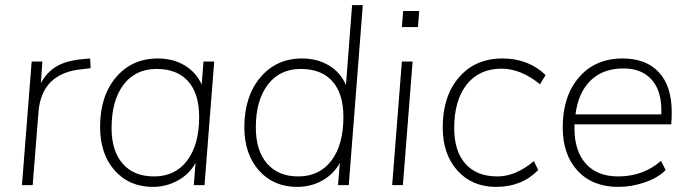

<svg xmlns="http://www.w3.org/2000/svg" viewBox="-20 -725 2696 752"><path d="M333 -496 335 -458 301 -454Q145 -439 131 -290L108 0H66L104 -484H146L140 -399Q164 -444 204 -466.5Q244 -489 311 -494Z M777 -484H819L781 0H739L746 -87Q722 -43 676.5 -18Q631 7 579 7Q486 7 429 -57.5Q372 -122 372 -228Q372 -349 434.5 -422.5Q497 -496 598 -496Q658 -496 703 -469Q748 -442 770 -394ZM760 -267Q760 -358 717 -406.5Q674 -455 593 -455Q511 -455 464 -393.5Q417 -332 417 -223Q417 -134 460.5 -84Q504 -34 583 -34Q666 -34 713 -96Q760 -158 760 -267Z M1359 -705H1401L1346 0H1304L1311 -87Q1287 -43 1242.5 -18Q1198 7 1144 7Q1051 7 994 -57.5Q937 -122 937 -227Q937 -347 999.5 -421.5Q1062 -496 1163 -496Q1223 -496 1268.5 -468.5Q1314 -441 1335 -392ZM1325 -267Q1325 -358 1282 -406.5Q1239 -455 1158 -455Q1076 -455 1029 -393.5Q982 -332 982 -226Q982 -135 1026 -84.5Q1070 -34 1148 -34Q1231 -34 1278 -96Q1325 -158 1325 -267Z M1558 0H1516L1554 -484H1596ZM1554 -619 1559 -682H1622L1617 -619Z M1714 -226Q1714 -348 1777.5 -422Q1841 -496 1948 -496Q2050 -496 2117 -431L2095 -395Q2020 -456 1944 -456Q1857 -456 1808 -394Q1759 -332 1759 -223Q1759 -133 1803 -83.5Q1847 -34 1928 -34Q2000 -34 2071 -94L2088 -59Q2024 7 1923 7Q1829 7 1771.5 -57Q1714 -121 1714 -226Z M2609 -238H2230V-222Q2230 -134 2274.5 -84Q2319 -34 2401 -34Q2499 -34 2569 -95L2587 -59Q2558 -29 2506 -11Q2454 7 2402 7Q2301 7 2242.5 -56Q2184 -119 2184 -226Q2184 -348 2247.5 -422Q2311 -496 2419 -496Q2510 -496 2560.5 -442Q2611 -388 2611 -284Q2611 -260 2609 -238ZM2234 -277H2570Q2574 -364 2534.5 -410.5Q2495 -457 2422 -457Q2342 -457 2293.5 -410Q2245 -363 2234 -277Z"/></svg>

Font: Iunito ExtraLight
Style: Italic
Weight: 200
Italic angle: -4.541°
Designer: Vernon Adams
Foundry: Vernon Adams
Version: Version 2.001;November 30, 2019;FontCreator 12.0.0.2547 64-b